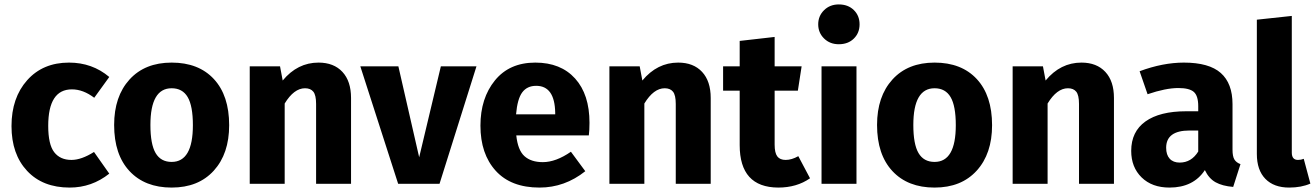

<svg xmlns="http://www.w3.org/2000/svg" viewBox="-20 -831 5948 868"><path d="M292 -548Q397 -548 474 -483L406 -389Q356 -427 305 -427Q198 -427 198 -262Q198 -178 225 -143Q252 -108 303 -108Q348 -108 405 -144L474 -46Q395 17 295 17Q173 17 102.5 -58.5Q32 -134 32 -261Q32 -389 103 -468.5Q174 -548 292 -548Z M756 -548Q878 -548 947 -473.5Q1016 -399 1016 -265Q1016 -136 946.5 -59.5Q877 17 756 17Q635 17 565.5 -57.5Q496 -132 496 -266Q496 -395 565.5 -471.5Q635 -548 756 -548ZM756 -432Q660 -432 660 -266Q660 -179 683.5 -139Q707 -99 756 -99Q852 -99 852 -265Q852 -352 828.5 -392Q805 -432 756 -432Z M1420 -548Q1489 -548 1528 -506Q1567 -464 1567 -388V0H1409V-361Q1409 -401 1396.5 -416.5Q1384 -432 1359 -432Q1309 -432 1267 -363V0H1109V-531H1246L1258 -467Q1325 -548 1420 -548Z M2134 -531 1967 0H1780L1609 -531H1781L1875 -120L1973 -531Z M2645 -276Q2645 -243 2642 -219H2314Q2321 -152 2351 -125Q2381 -98 2434 -98Q2493 -98 2561 -145L2626 -57Q2533 17 2419 17Q2290 17 2221 -59Q2152 -135 2152 -263Q2152 -387 2217.5 -467.5Q2283 -548 2400 -548Q2515 -548 2580 -476Q2645 -404 2645 -276ZM2490 -314V-321Q2488 -443 2404 -443Q2363 -443 2341 -413.5Q2319 -384 2313 -314Z M3046 -548Q3115 -548 3154 -506Q3193 -464 3193 -388V0H3035V-361Q3035 -401 3022.5 -416.5Q3010 -432 2985 -432Q2935 -432 2893 -363V0H2735V-531H2872L2884 -467Q2951 -548 3046 -548Z M3589 -125 3642 -25Q3582 17 3498 17Q3324 16 3324 -175V-421H3249V-531H3324V-646L3482 -664V-531H3604L3587 -421H3482V-177Q3482 -140 3494 -124Q3506 -108 3532 -108Q3559 -108 3589 -125Z M3772 -811Q3814 -811 3840 -785.5Q3866 -760 3866 -721Q3866 -682 3840 -656.5Q3814 -631 3772 -631Q3732 -631 3705.5 -657Q3679 -683 3679 -721Q3679 -759 3705.5 -785Q3732 -811 3772 -811ZM3852 -531V0H3694V-531Z M4205 -548Q4327 -548 4396 -473.5Q4465 -399 4465 -265Q4465 -136 4395.5 -59.5Q4326 17 4205 17Q4084 17 4014.5 -57.5Q3945 -132 3945 -266Q3945 -395 4014.5 -471.5Q4084 -548 4205 -548ZM4205 -432Q4109 -432 4109 -266Q4109 -179 4132.5 -139Q4156 -99 4205 -99Q4301 -99 4301 -265Q4301 -352 4277.5 -392Q4254 -432 4205 -432Z M4869 -548Q4938 -548 4977 -506Q5016 -464 5016 -388V0H4858V-361Q4858 -401 4845.5 -416.5Q4833 -432 4808 -432Q4758 -432 4716 -363V0H4558V-531H4695L4707 -467Q4774 -548 4869 -548Z M5552 -154Q5552 -124 5560.5 -110Q5569 -96 5588 -89L5555 14Q5506 10 5475.5 -7Q5445 -24 5427 -62Q5375 17 5267 17Q5188 17 5141 -29Q5094 -75 5094 -149Q5094 -236 5158.5 -282Q5223 -328 5343 -328H5397V-351Q5397 -398 5377 -415.5Q5357 -433 5307 -433Q5250 -433 5168 -405L5132 -509Q5237 -548 5332 -548Q5446 -548 5499 -501Q5552 -454 5552 -360ZM5313 -96Q5366 -96 5397 -146V-241H5358Q5252 -241 5252 -163Q5252 -131 5268 -113.5Q5284 -96 5313 -96Z M5808 17Q5739 17 5700.5 -22.5Q5662 -62 5662 -135V-742L5820 -759V-141Q5820 -108 5848 -108Q5862 -108 5874 -113L5904 -1Q5863 17 5808 17Z"/></svg>

Font: Fira Sans
Style: Bold
Weight: 700
Designer: bBox Type GmbH & Carrois Corporate GbR & Edenspiekermann AG
Foundry: bBox Type GmbH & Carrois Corporate GbR & Edenspiekermann AG
Version: Version 4.301;PS 004.301;hotconv 1.0.88;makeotf.lib2.5.64775